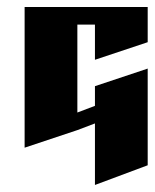

<svg xmlns="http://www.w3.org/2000/svg" viewBox="-20 -520 440 546"><path d="M50 -500H400V-400L250 -350V-450H200V-200L250 -219V-275L400 -325V-50L250 6V-169L200 -150L50 -100Z"/></svg>

Font: SOV_Meka
Style: Book
Weight: 400
Version: Version 1.00